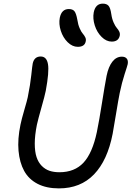

<svg xmlns="http://www.w3.org/2000/svg" viewBox="-20 -979 724 1057"><path d="M595.2 -750Q565.4 -750 539.6 -775.6Q513.7 -801.3 501.7 -839.1Q489.7 -877 496.1 -911.1Q505.9 -959 545.9 -959Q566.9 -959 577.4 -947.3Q587.9 -935.5 592.8 -900.9Q596.7 -874 606 -853.8Q615.2 -833.5 623.3 -824.7Q631.3 -815.9 636.5 -805.2Q641.6 -794.4 639.2 -782.2Q631.8 -750 595.2 -750ZM408.2 -721.2Q378.4 -721.2 352.5 -746.6Q326.7 -772 314.7 -809.6Q302.7 -847.2 309.1 -880.9Q318.8 -929.2 358.9 -929.2Q379.9 -929.2 389.6 -917.5Q399.4 -905.8 405.8 -870.1Q409.7 -843.3 418.7 -823Q427.7 -802.7 435.8 -793.7Q443.8 -784.7 449.2 -773.9Q454.6 -763.2 452.1 -752Q446.8 -721.2 408.2 -721.2ZM304.2 58.1Q235.4 58.1 186.8 33Q138.2 7.8 113 -38.1Q87.9 -84 82 -148.7Q76.2 -213.4 92.8 -293Q98.6 -321.8 114 -374.3Q129.4 -426.8 132.8 -443.8Q147 -514.6 152.3 -566.2Q157.7 -617.7 160.2 -629.9Q168.9 -668 204.1 -668Q236.8 -668 244.1 -626Q251.5 -584 231.9 -479Q226.6 -452.1 208 -386.7Q189.5 -321.3 183.1 -292Q171.4 -233.9 171.4 -188.7Q171.4 -143.6 181.2 -114.3Q190.9 -85 209.7 -65.9Q228.5 -46.9 252.4 -38.8Q276.4 -30.8 307.1 -30.8Q390.6 -30.8 439.7 -83.5Q488.8 -136.2 513.2 -252Q526.4 -316.4 541.3 -411.4Q556.2 -506.3 566.9 -562Q577.1 -611.8 598.6 -639.4Q620.1 -667 650.9 -667Q668.9 -667 677.7 -656.5Q686.5 -646 683.1 -626Q681.2 -616.7 666 -570.6Q650.9 -524.4 639.2 -467.8Q631.3 -429.2 619.1 -353.8Q606.9 -278.3 600.1 -242.2Q571.8 -96.2 497.6 -19Q423.3 58.1 304.2 58.1Z"/></svg>

Font: Shantell Sans Bouncy
Style: Italic
Weight: 400
Italic angle: -11.31°
Designer: Stephen Nixon, Anya Danilova, Shantell Martin
Foundry: Arrow Type
Version: Version 1.006;[9816181b4]